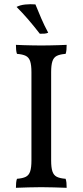

<svg xmlns="http://www.w3.org/2000/svg" viewBox="-20 -893 394 916"><path d="M130 -549Q130 -582 124 -600.5Q118 -619 103 -626.5Q88 -634 61 -636Q58 -644 57 -655Q56 -666 56 -679Q74 -678 94 -677.5Q114 -677 135 -676.5Q156 -676 177 -676Q198 -676 218.5 -676.5Q239 -677 258.5 -677.5Q278 -678 298 -679Q298 -666 297 -655Q296 -644 293 -636Q266 -634 251 -626.5Q236 -619 230 -600.5Q224 -582 224 -549V-127Q224 -94 230 -75.5Q236 -57 251 -49.5Q266 -42 293 -40Q296 -32 297 -21Q298 -10 298 3Q268 2 237 1Q206 0 177 0Q148 0 115 1Q82 2 56 3Q56 -10 57 -21Q58 -32 61 -40Q88 -42 103 -49.5Q118 -57 124 -75.5Q130 -94 130 -127ZM170 -732Q139 -772 112.5 -802.5Q86 -833 59 -860Q76 -869 100.5 -871.5Q125 -874 149 -872Q162 -840 176.5 -806Q191 -772 210 -737Q201 -733 192 -732.5Q183 -732 170 -732Z"/></svg>

Font: Vollkorn
Style: Regular
Weight: 400
Designer: Friedrich Althausen
Foundry: Friedrich Althausen
Version: Version 4.104